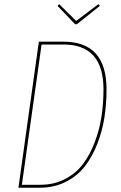

<svg xmlns="http://www.w3.org/2000/svg" viewBox="-20 -875 563 895"><path d="M438.5 -855.5 445.8 -847.7 338.4 -762.2H330.1L248 -847.7L255.9 -855.5L335 -777.3ZM276.4 -680.7Q476.6 -680.7 476.6 -458.5Q476.6 -390.1 466.6 -326.4Q456.5 -262.7 432.9 -202.6Q409.2 -142.6 374.3 -98.1Q339.4 -53.7 285.6 -26.9Q231.9 0 165.5 0H65.9L161.1 -680.7ZM276.4 -667.5H173.8L82 -13.7H168Q231.4 -13.7 282.5 -40Q333.5 -66.4 366.5 -109.9Q399.4 -153.3 421.6 -211.9Q443.8 -270.5 453.1 -331.8Q462.4 -393.1 462.4 -458.5Q462.4 -667.5 276.4 -667.5Z"/></svg>

Font: Fira Sans Compressed Hair
Style: Italic
Weight: 100
Width: 3
Italic angle: -8°
Designer: Carrois Corporate & Edenspiekermann AG
Foundry: Carrois Corporate GbR & Edenspiekermann AG
Version: Version 4.203;PS 004.203;hotconv 1.0.88;makeotf.lib2.5.64775